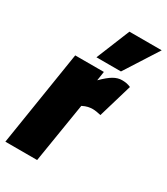

<svg xmlns="http://www.w3.org/2000/svg" viewBox="-210 -876 839 963"><g transform="rotate(30 209.0 -394.5)"><path d="M237 -550 229 -497Q264 -532 288.5 -546Q313 -560 337 -560Q350 -560 362 -558Q374 -556 388 -550L330 -354Q318 -357 305 -359Q292 -361 283 -361Q269 -361 255.5 -358Q242 -355 224 -346L168 0H-16L71 -550ZM168 -595 247 -789H434L310 -595Z"/></g></svg>

Font: Georama SemiCondensed Black
Style: Italic
Weight: 900
Width: 4
Italic angle: -9°
Designer: Jean-Baptiste Levee
Foundry: Production Type
Version: Version 1.000